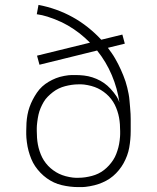

<svg xmlns="http://www.w3.org/2000/svg" viewBox="-20 -755 640 783"><path d="M300 8Q283 8 266 6Q249 4 232 0Q215 -4 200 -11Q185 -18 171 -28Q157 -38 145 -50.5Q133 -63 123.5 -77Q114 -91 107.5 -107Q101 -123 96.5 -139.5Q92 -156 89.5 -175.5Q87 -195 87 -207V-221Q87 -238 88 -254Q89 -270 92 -286.5Q95 -303 100.5 -318.5Q106 -334 113.5 -348.5Q121 -363 130.5 -377Q140 -391 152 -402Q164 -413 178.5 -421.5Q193 -430 208 -436Q223 -442 242 -445.5Q261 -449 273 -449H287Q305 -449 322.5 -447Q340 -445 357 -439.5Q374 -434 389.5 -425.5Q405 -417 418 -405.5Q431 -394 444 -377.5Q457 -361 462 -350L467 -337Q459 -394 436 -448.5Q413 -503 376 -549L141 -491L131 -528L347 -581Q337 -591 326.5 -600.5Q316 -610 304.5 -619Q293 -628 281 -636Q269 -644 257 -651Q245 -658 232.5 -664Q220 -670 203.5 -676.5Q187 -683 174 -687Q161 -691 152 -693L130 -697L137 -735Q174 -728 209 -715.5Q244 -703 276.5 -685Q309 -667 338.5 -643.5Q368 -620 393 -593L479 -614L489 -577L420 -560Q428 -549 435.5 -538.5Q443 -528 449.5 -516.5Q456 -505 462 -493.5Q468 -482 473 -470.5Q478 -459 483 -447Q488 -435 492 -422.5Q496 -410 499 -397.5Q502 -385 504.5 -372Q507 -359 508 -346Q509 -333 510.5 -317.5Q512 -302 512.5 -290Q513 -278 513 -269V-221Q513 -204 511.5 -187Q510 -170 507 -153Q504 -136 498 -120Q492 -104 484 -89.5Q476 -75 465 -61.5Q454 -48 441 -37Q428 -26 413 -18Q398 -10 382 -4.5Q366 1 346 4.5Q326 8 315 8ZM288 -30H300Q314 -30 327.5 -32Q341 -34 354.5 -37.5Q368 -41 380.5 -47Q393 -53 404 -61.5Q415 -70 424.5 -80.5Q434 -91 441.5 -102.5Q449 -114 454 -127Q459 -140 462.5 -153Q466 -166 468 -182.5Q470 -199 470 -208V-220Q470 -234 469 -248Q468 -262 465.5 -275.5Q463 -289 458.5 -302.5Q454 -316 448 -328Q442 -340 433 -351.5Q424 -363 413.5 -372Q403 -381 391.5 -388Q380 -395 366.5 -400Q353 -405 337 -408Q321 -411 312 -411H300Q286 -411 272.5 -409Q259 -407 245.5 -403.5Q232 -400 219.5 -394Q207 -388 196 -379.5Q185 -371 175 -361Q165 -351 158 -339Q151 -327 145.5 -314Q140 -301 137 -287.5Q134 -274 132 -258Q130 -242 130 -233V-221Q130 -207 131 -193Q132 -179 134.5 -165.5Q137 -152 141.5 -138.5Q146 -125 152 -113Q158 -101 167 -89.5Q176 -78 186.5 -69Q197 -60 208.5 -53Q220 -46 233.5 -41Q247 -36 263 -33Q279 -30 288 -30Z"/></svg>

Font: Iosevka Aile Extralight
Style: Regular
Weight: 200
Designer: Belleve Invis
Foundry: Belleve Invis
Version: Version 31.1.0; ttfautohint (v1.8.4)